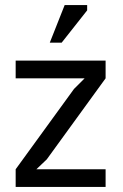

<svg xmlns="http://www.w3.org/2000/svg" viewBox="-20 -740 487 760"><path d="M42 0ZM42 -70 273 -388 315 -430H42V-500H398V-430L165 -109L124 -70H398V0H42ZM236 -720H325V-699L224 -571H177Z"/></svg>

Font: PT Sans
Style: Regular
Weight: 400
Version: Version 2.003W OFL; ttfautohint (v1.6)